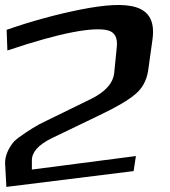

<svg xmlns="http://www.w3.org/2000/svg" viewBox="-66 -698 666 753"><path d="M252 -661C152 -641 54 -614 -40 -581L-37 -500C70 -536 157 -560 221 -572C284 -584 330 -586 357 -579C384 -572 396 -550 392 -513L382 -413C378 -372 347 -337 289 -309L150 -241C122 -228 102 -217 87 -210C60 -195 8 -162 -11 -143C-30 -121 -47 -89 -46 -57L-41 35L458 -27L467 -86L59 -33V-69C59 -101 84 -130 137 -156L326 -247C391 -278 437 -305 464 -328C492 -351 509 -382 515 -421L532 -543C552 -686 437 -697 252 -661Z"/></svg>

Font: Gamestation Warped
Style: Regular
Weight: 400
Designer: Jonas Hecksher
Foundry: Jonas Hecksher, Playtypeª, e-types AS
Version: Version 1.003